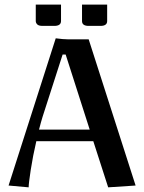

<svg xmlns="http://www.w3.org/2000/svg" viewBox="-20 -803 623 831"><path d="M244.1 -711.9Q244.1 -690.9 214.8 -690.9H164.1Q147.5 -690.9 141.1 -697.5Q134.8 -704.1 134.8 -711.9V-783.2H244.1ZM443.8 -711.9Q443.8 -690.9 415 -690.9H363.8Q335 -690.9 335 -711.9V-783.2H443.8ZM363.8 -632.8 566.9 0 448.2 7.8 383.8 -191.9H137.2Q122.1 -127 113 -67.6Q104 -8.3 104 7.8L17.1 0L221.2 -637.2Q253.9 -632.8 273.9 -632.8ZM264.2 -566.9H251L164.1 -296.9Q157.7 -276.4 148.9 -242.2H368.2Z"/></svg>

Font: Resagokr
Style: Bold
Weight: 600
Designer: gluk
Foundry: gluk
Version: Version 0.95